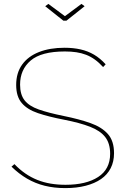

<svg xmlns="http://www.w3.org/2000/svg" viewBox="-20 -960 642 985"><path d="M509 -616Q488 -639 466.5 -654.5Q445 -670 421.5 -679Q398 -688 371.5 -692Q345 -696 313 -696Q192 -696 137.5 -649.5Q83 -603 83 -526Q83 -475 106 -445.5Q129 -416 178.5 -398.5Q228 -381 307 -365Q386 -349 444 -328.5Q502 -308 533.5 -272.5Q565 -237 565 -174Q565 -131 548 -97.5Q531 -64 498.5 -41.5Q466 -19 419.5 -7Q373 5 315 5Q258 5 209.5 -7Q161 -19 119 -43.5Q77 -68 39 -105L54 -118Q81 -90 110 -70Q139 -50 171.5 -37Q204 -24 240 -18Q276 -12 316 -12Q422 -12 483.5 -52Q545 -92 545 -171Q545 -224 520 -256.5Q495 -289 442.5 -309.5Q390 -330 308 -346Q230 -361 175 -379.5Q120 -398 91.5 -431.5Q63 -465 63 -524Q63 -586 93.5 -628.5Q124 -671 180 -693Q236 -715 311 -715Q356 -715 393.5 -706.5Q431 -698 462.5 -679.5Q494 -661 522 -630ZM228 -940 313 -877 398 -940 414 -928 321 -854H305L212 -928Z"/></svg>

Font: Raleway Thin Thin
Style: Regular
Weight: 250
Version: Version 4.026